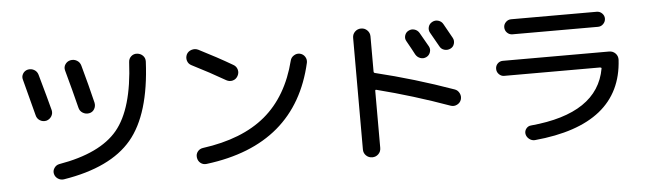

<svg xmlns="http://www.w3.org/2000/svg" viewBox="-50 -963 4100 1217"><g transform="rotate(-5 2000.0 -355.0)"><path d="M897.5 -669.9Q881.8 -335.9 748.5 -177.7Q615.2 -19.5 315.4 28.3Q293.9 31.2 276.4 19Q258.8 6.8 254.9 -13.7Q251 -32.2 262.7 -49.3Q274.4 -66.4 293.9 -70.3Q557.6 -115.2 667.5 -247.6Q777.3 -379.9 792 -675.8Q793 -698.2 809.1 -712.4Q825.2 -726.6 847.2 -724.6Q869.1 -722.7 883.8 -707.5Q898.4 -692.4 897.5 -669.9ZM171.9 -392.6Q148.4 -485.4 111.3 -624Q105.5 -643.6 116.2 -661.6Q127 -679.7 148.4 -684.6Q170.9 -688.5 189 -677.7Q207 -667 212.9 -646.5Q257.8 -487.3 276.4 -415Q281.2 -393.6 269.5 -375.5Q257.8 -357.4 237.3 -351.6Q214.8 -346.7 195.8 -358.4Q176.8 -370.1 171.9 -392.6ZM446.3 -417Q419.9 -523.4 382.8 -658.2Q377 -679.7 388.7 -697.3Q400.4 -714.8 420.9 -719.7Q443.4 -724.6 462.9 -713.4Q482.4 -702.1 488.3 -679.7Q524.4 -549.8 550.8 -439.5Q555.7 -417 544.4 -397.9Q533.2 -378.9 511.2 -375Q489.3 -371.1 470.2 -382.8Q451.2 -394.5 446.3 -417Z M1183.6 -622.1Q1164.1 -631.8 1157.7 -652.3Q1151.4 -672.9 1161.1 -693.4Q1170.9 -711.9 1192.9 -718.8Q1214.8 -725.6 1235.4 -715.8Q1351.6 -657.2 1448.2 -600.6Q1467.8 -589.8 1473.6 -568.8Q1479.5 -547.9 1468.3 -527.8Q1457 -507.8 1436 -502.4Q1415 -497.1 1395.5 -507.8Q1297.9 -564.5 1183.6 -622.1ZM1874 -634.8Q1895.5 -629.9 1906.7 -612.3Q1918 -594.7 1914.1 -574.2Q1797.9 -61.5 1225.6 9.8Q1203.1 12.7 1186.5 -0.5Q1169.9 -13.7 1167 -36.1Q1164.1 -57.6 1176.8 -73.7Q1189.5 -89.8 1210 -92.8Q1462.9 -127 1609.9 -250Q1756.8 -373 1813.5 -596.7Q1818.4 -616.2 1836.4 -627.4Q1854.5 -638.7 1874 -634.8Z M2573.2 -719.7Q2591.8 -729.5 2611.3 -723.6Q2630.9 -717.8 2641.6 -700.2Q2686.5 -620.1 2693.4 -609.4Q2703.1 -591.8 2696.3 -571.8Q2689.5 -551.8 2670.9 -543Q2652.3 -534.2 2632.8 -541Q2613.3 -547.9 2602.5 -566.4Q2601.6 -568.4 2583 -603Q2564.5 -637.7 2554.2 -654.8Q2543.9 -671.9 2549.8 -691.4Q2555.7 -710.9 2573.2 -719.7ZM2797.9 -741.2Q2842.8 -661.1 2848.6 -650.4Q2858.4 -632.8 2852.5 -612.3Q2846.7 -591.8 2827.6 -583Q2808.6 -574.2 2788.6 -580.1Q2768.6 -585.9 2758.8 -605.5L2708 -695.3Q2698.2 -712.9 2703.6 -732.4Q2709 -752 2728 -762.2Q2747.1 -772.5 2767.6 -766.1Q2788.1 -759.8 2797.9 -741.2ZM2219.7 4.9V-705.1Q2219.7 -728.5 2235.8 -744.1Q2252 -759.8 2274.9 -759.8Q2297.9 -759.8 2314 -743.7Q2330.1 -727.5 2330.1 -705.1V-482.4Q2330.1 -473.6 2336.9 -471.7Q2586.9 -411.1 2833 -323.2Q2852.5 -316.4 2862.3 -296.4Q2872.1 -276.4 2865.2 -254.9Q2858.4 -235.4 2838.9 -225.6Q2819.3 -215.8 2798.8 -222.7Q2568.4 -305.7 2337.9 -364.3Q2330.1 -366.2 2330.1 -358.4V4.9Q2330.1 28.3 2314 43.9Q2297.9 59.6 2274.9 59.6Q2252 59.6 2235.8 43.9Q2219.7 28.3 2219.7 4.9Z M3152.3 -381.8Q3133.8 -381.8 3119.6 -396Q3105.5 -410.2 3105.5 -430.2Q3105.5 -450.2 3119.1 -463.9Q3132.8 -477.5 3152.3 -477.5H3828.1Q3852.5 -477.5 3868.7 -460.9Q3884.8 -444.3 3883.8 -419.9Q3860.4 -9.8 3310.5 41Q3291 42 3274.9 29.3Q3258.8 16.6 3254.9 -2.9Q3252 -22.5 3264.2 -37.6Q3276.4 -52.7 3294.9 -53.7Q3721.7 -92.8 3771.5 -375Q3772.5 -377.9 3769 -379.9Q3765.6 -381.8 3762.7 -381.8ZM3227.5 -735.4H3772.5Q3792 -735.4 3806.2 -721.2Q3820.3 -707 3820.3 -688.5Q3820.3 -668.9 3806.2 -654.3Q3792 -639.6 3772.5 -639.6H3227.5Q3208 -639.6 3193.8 -653.8Q3179.7 -668 3179.7 -688.5Q3179.7 -707 3193.8 -721.2Q3208 -735.4 3227.5 -735.4Z"/></g></svg>

Font: Rounded Mgen+ 1mn medium
Style: Regular
Weight: 500
Designer: [Source Han Sans]
Ryoko NISHIZUKA  (kana & ideographs); Paul D. Hunt (Latin, Greek & Cyrillic); Wenlong ZHANG  (bopomofo
Version: Version 1.059.20150602